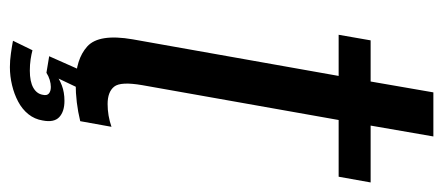

<svg xmlns="http://www.w3.org/2000/svg" viewBox="-276 -488 905 392"><g transform="rotate(90 176.0 -291.5)"><path d="M149.5 6Q188.9 6 226.9 -3.3L238.4 -67.1Q215.6 -59.2 191.9 -59.2Q167.1 -59.2 156.4 -72.6Q145.7 -85.9 153.4 -130.1L224.5 -530.9H340.3L352 -596.2H235.9L258.1 -724.3H168.1L145.9 -596.2H61.9L50.5 -530.9H134.5L59.8 -110.4Q47.9 -41.5 74.3 -17.7Q100.6 6 149.5 6ZM116.5 140.3Q135.2 140.3 153.4 135.9Q171.6 131.6 187 123.4Q202.5 115.2 212.7 102.5Q222.9 89.7 225.5 73.3Q230 50.1 218.6 39.5Q207.2 28.9 185.4 28.9Q168 28.9 154 34.2Q140 39.6 131.5 46.7L128.1 65.7Q134.7 61.4 142.6 59Q150.4 56.7 156.9 56.7Q165.7 56.7 170.4 60.7Q175.1 64.7 173 73.4Q170.9 85.6 158.5 92.6Q146 99.6 123.7 99.6Q111.7 99.6 100.7 98Q89.7 96.3 82.1 94.2L62.7 134Q74 136.2 88.5 138.2Q103.1 140.3 116.5 140.3ZM128.1 65.7 159.4 0H121L94.3 60.1Z"/></g></svg>

Font: Anybody Thin Condensed
Style: Italic
Weight: 100
Width: 3
Italic angle: -10°
Version: Version 1.113;gftools[0.9.25]